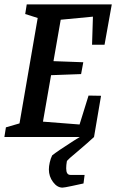

<svg xmlns="http://www.w3.org/2000/svg" viewBox="-22 -625 530 876"><path d="M398 -421 402 -549 255 -535 222 -346 358 -341 348 -287 211 -282 174 -70 341 -57 382 -189 439 -188 407 0Q378 27 340 59Q284 105 283 111Q280 128 280 143Q280 173 299 173H364L359 212Q341 216 306 223.5Q271 231 263 231Q239 231 220 205.5Q201 180 201 148Q201 134 205 116Q209 98 216 84Q238 66 313 18L342 0H-2L5 -44L67 -62L150 -543L93 -561L100 -605H488L455 -421Z"/></svg>

Font: Grenze Medium
Style: Italic
Weight: 500
Italic angle: -10°
Designer: Renata Polastri
Foundry: Omnibus-Type
Version: Version 1.002; ttfautohint (v1.8)